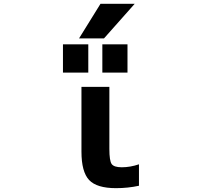

<svg xmlns="http://www.w3.org/2000/svg" viewBox="-20 -982 1040 1014"><path d="M510.7 -961.9H691.4L529.3 -779.3H397.5ZM312.5 -598.6V-748H446.3V-598.6ZM520.5 -598.6V-748H653.3V-598.6ZM557.6 -195.3Q557.6 -132.8 569.8 -115.7Q582 -98.6 623 -98.6Q668 -98.6 713.9 -114.3V-1Q655.3 11.7 592.8 11.7Q491.2 11.7 450.7 -31.2Q410.2 -74.2 410.2 -181.6V-523.4H557.6Z"/></svg>

Font: GenEi Gothic M Regular
Style: Bold
Weight: 700
Designer: o_tamon (Modified); [Source Han Sans]
Ryoko NISHIZUKA  (kana & ideographs); Paul D. Hunt (Latin, Greek & Cyrillic); Wenl
Version: Version 1.1a;Original Version 1.004